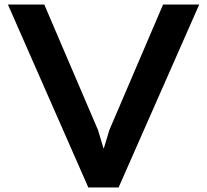

<svg xmlns="http://www.w3.org/2000/svg" viewBox="-20 -830 917 850"><path d="M862 -810 505 0H371L15 -810H176L414 -254L438 -174H440L464 -254L702 -810Z"/></svg>

Font: TypoPRO Sinkin Sans
Style: 600 SemiBold
Weight: 600
Designer: Keith Bates
Foundry: K-Type
Version: Sinkin Sans (version 1.0)  by Keith Bates   •   © 2014   www